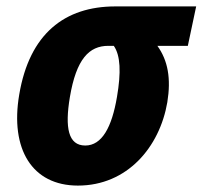

<svg xmlns="http://www.w3.org/2000/svg" viewBox="-20 -569 632 599"><path d="M223 10C377 10 478 -110 502 -250C514 -324 504 -380 471 -426H566L592 -549H340C182 -549 72 -464 40 -274C11 -104 80 10 223 10ZM246 -115C193 -115 182 -170 198 -266C218 -385 258 -426 318 -426H335C356 -396 358 -343 345 -267C329 -172 298 -115 246 -115Z"/></svg>

Font: Noto Sans SemiCondensed ExtraBold
Style: Italic
Weight: 800
Width: 4
Italic angle: -12°
Designer: Monotype Design Team
Foundry: Monotype Imaging Inc.
Version: Version 2.013